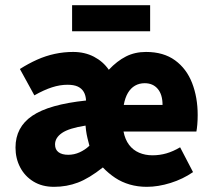

<svg xmlns="http://www.w3.org/2000/svg" viewBox="-20 -711 821 743"><path d="M189 12Q143 12 109.5 -8.5Q76 -29 58 -63.5Q40 -98 40 -140Q40 -219 105 -263Q170 -307 313 -322Q312 -342 304 -355.5Q296 -369 281 -376Q266 -383 241 -383Q212 -383 181 -373Q150 -363 113 -342L57 -444Q90 -465 123.5 -480Q157 -495 192 -502.5Q227 -510 263 -510Q308 -510 343.5 -491.5Q379 -473 401 -441Q433 -475 467.5 -492.5Q502 -510 545 -510Q613 -510 657.5 -477.5Q702 -445 723.5 -389.5Q745 -334 745 -266Q745 -246 743.5 -229Q742 -212 740 -202H458Q464 -171 479.5 -150.5Q495 -130 518.5 -120Q542 -110 570 -110Q598 -110 624 -117.5Q650 -125 677 -141L727 -45Q688 -18 640 -3Q592 12 548 12Q513 12 482 3Q451 -6 425.5 -23Q400 -40 378 -63Q325 -21 281.5 -4.5Q238 12 189 12ZM244 -112Q267 -112 288 -121.5Q309 -131 326 -147Q322 -162 318.5 -176.5Q315 -191 313 -206L311 -225Q247 -215 220 -196.5Q193 -178 193 -152Q193 -132 206.5 -122Q220 -112 244 -112ZM459 -305H609Q609 -345 590.5 -367Q572 -389 540 -389Q519 -389 502.5 -379.5Q486 -370 475 -351.5Q464 -333 459 -305ZM259 -590V-691H561V-590Z"/></svg>

Font: Source Sans 3 ExtraBold
Style: Regular
Weight: 800
Designer: Paul D. Hunt
Foundry: Adobe
Version: Version 3.052;hotconv 1.1.0;makeotfexe 2.6.0